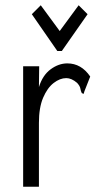

<svg xmlns="http://www.w3.org/2000/svg" viewBox="-20 -709 390 730"><path d="M68 -457H129L128 -378Q142 -423 172.5 -445.5Q203 -468 236 -468Q289 -468 323 -418L301 -362L298 -352L291 -355Q287 -363 285.5 -372.5Q284 -382 273 -394Q252 -412 232 -412Q208 -412 184 -393.5Q160 -375 144 -337.5Q128 -300 128 -242V1H68ZM135 -689 207 -591 279 -689 313 -655 215 -515H198L101 -655Z"/></svg>

Font: Inconsolata ExtraCondensed
Style: Regular
Weight: 400
Width: 2
Monospace: yes
Designer: Raph Levien, Cyreal, Brenton Simpson
Foundry: Raph Levien, Cyreal, Google
Version: Version 3.001; ttfautohint (v1.8.2.53-6de2)